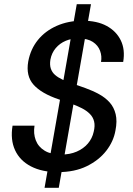

<svg xmlns="http://www.w3.org/2000/svg" viewBox="-20 -811 635 918"><path d="M193 87 347 -791H415L261 87ZM257 12Q181 12 128 -15.5Q75 -43 52 -93Q29 -143 40 -210H145Q139 -172 151 -140.5Q163 -109 193.5 -90.5Q224 -72 272 -72Q314 -72 346.5 -86Q379 -100 400 -124.5Q421 -149 428 -181Q435 -209 430 -230Q425 -251 409.5 -266.5Q394 -282 371.5 -293.5Q349 -305 320.5 -315.5Q292 -326 261 -336Q178 -364 140.5 -406Q103 -448 115 -517Q126 -576 161 -619.5Q196 -663 251.5 -687.5Q307 -712 375 -712Q444 -712 490 -687Q536 -662 557.5 -618Q579 -574 569 -515H463Q468 -542 458.5 -568Q449 -594 424 -610.5Q399 -627 357 -627Q323 -628 294.5 -616Q266 -604 246.5 -581Q227 -558 221 -526Q217 -501 223 -483Q229 -465 243.5 -452.5Q258 -440 279.5 -430Q301 -420 328.5 -411Q356 -402 388 -390Q424 -377 454 -360.5Q484 -344 504.5 -321Q525 -298 533 -265Q541 -232 532 -187Q523 -135 488 -90Q453 -45 395 -16.5Q337 12 257 12Z"/></svg>

Font: DM Sans 9pt Medium
Style: Italic
Weight: 500
Italic angle: -10°
Version: Version 4.004;gftools[0.9.30]